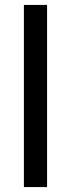

<svg xmlns="http://www.w3.org/2000/svg" viewBox="-20 -759 288 779"><path d="M77 -739V0H171V-739Z"/></svg>

Font: Malmofest
Style: Regular
Weight: 400
Designer: Jonny Pinhorn (Poppins), Kolossal
Version: Version 1.004;Glyphs 3.1.2 (3151)